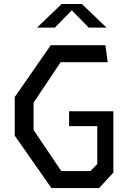

<svg xmlns="http://www.w3.org/2000/svg" viewBox="-20 -961 660 981"><path d="M55.3 -268V-465.3L239.5 -730H518.7L530.3 -643.2H289.8L151.5 -436.3V-297L293.2 -86.8H441.7L477 -122.7V-346.2L508 -316.7H333V-392.5H559.3V-79.2L486.3 0H242.8ZM295.2 -940.7H398.2L524.2 -820H433.2L333.3 -922H360L260.2 -820H169.2Z"/></svg>

Font: Monaspace Krypton Var ExLight
Style: Regular
Weight: 200
Designer: Riley Cran and the Lettermatic Team
Version: Version 1.200 (Monaspace Krypton Var)